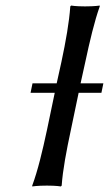

<svg xmlns="http://www.w3.org/2000/svg" viewBox="-20 -668 392 691"><path d="M352 -368H270L287 -445C303 -520 320 -592 339 -645V-648C339 -648 321 -645 286 -645C252 -645 236 -648 236 -648L233 -645C229 -588 217 -520 201 -445L184 -368H97L90 -334H177L149 -200C133 -125 116 -54 96 0V3C96 3 114 0 149 0C183 0 199 3 199 3L202 0C206 -57 219 -125 235 -200L263 -334H345Z"/></svg>

Font: Libertinus Sans
Style: Italic
Weight: 400
Italic angle: -12°
Designer: Philipp H. Poll, Khaled Hosny
Foundry: Caleb Maclennan
Version: Version 7.050;RELEASE